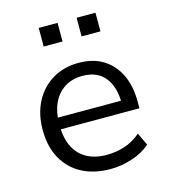

<svg xmlns="http://www.w3.org/2000/svg" viewBox="-107 -782 769 876"><g transform="rotate(-15 278.0 -344.5)"><path d="M308 9Q230 9 173 -21.5Q116 -52 85 -108.5Q54 -165 54 -243Q54 -319 84 -376Q114 -433 167.5 -465Q221 -497 291 -497Q359 -497 406.5 -467.5Q454 -438 480 -384.5Q506 -331 506 -255V-225H117V-280H451L434 -266Q434 -346 398 -390.5Q362 -435 293 -435Q243 -435 207.5 -412Q172 -389 153 -348Q134 -307 134 -252V-245Q134 -184 154.5 -142.5Q175 -101 214 -79.5Q253 -58 308 -58Q351 -58 392 -71Q433 -84 469 -115L497 -56Q463 -25 411.5 -8Q360 9 308 9ZM336 -610V-698H425V-610ZM157 -610V-698H246V-610Z"/></g></svg>

Font: Nunito Sans 11pt
Style: Regular
Weight: 400
Version: Version 3.101;gftools[0.9.27]